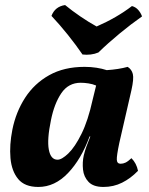

<svg xmlns="http://www.w3.org/2000/svg" viewBox="-20 -732 592 761"><path d="M486 -467Q502 -457 506.5 -438.5Q511 -420 501 -375L453 -166Q442 -114 443 -98.5Q444 -83 458 -83Q468 -83 477.5 -87.5Q487 -92 501 -105Q521 -85 527 -55Q498 -25 464 -8Q430 9 390 9Q350 9 331 -11Q312 -31 309 -60Q306 -89 312 -116Q316 -133 323 -152.5Q330 -172 338 -191H335Q302 -101 249.5 -46Q197 9 132 9Q78 9 52 -22.5Q26 -54 21.5 -105.5Q17 -157 29 -218Q43 -288 79.5 -344.5Q116 -401 175 -434Q234 -467 315 -467Q340 -467 362.5 -463.5Q385 -460 403 -454Q450 -457 486 -467ZM182 -256Q166 -179 173.5 -139Q181 -99 208 -99Q225 -99 251 -124Q277 -149 303 -201.5Q329 -254 347 -336L361 -393Q347 -399 330.5 -401.5Q314 -404 300 -404Q251 -404 223 -362.5Q195 -321 182 -256ZM307 -516Q281 -554 249 -594Q217 -634 184 -669Q198 -706 238 -712Q266 -689 299 -666.5Q332 -644 363 -627Q443 -662 503 -708Q518 -704 528 -692.5Q538 -681 543 -667Q500 -637 454 -599Q408 -561 370 -524Q356 -518 339.5 -516Q323 -514 307 -516Z"/></svg>

Font: Vollkorn
Style: Bold Italic
Weight: 700
Italic angle: -11°
Designer: Friedrich Althausen
Foundry: Friedrich Althausen
Version: Version 5.000; ttfautohint (v1.8.3)